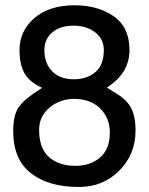

<svg xmlns="http://www.w3.org/2000/svg" viewBox="-20 -706 579 745"><path d="M266.6 -398.4Q317.4 -398.4 350.1 -426.3Q382.8 -454.1 382.8 -511.7Q382.8 -554.7 349.1 -580.6Q315.4 -606.4 265.6 -606.4Q213.9 -606.4 183.1 -580.6Q152.3 -554.7 152.3 -511.7Q152.3 -460 182.6 -429.2Q212.9 -398.4 266.6 -398.4ZM272.5 -62.5Q331.1 -62.5 368.7 -95.2Q406.2 -127.9 406.2 -191.4Q406.2 -248 368.7 -285.2Q331.1 -322.3 267.6 -322.3Q212.9 -322.3 172.4 -288.6Q131.8 -254.9 131.8 -202.1Q131.8 -129.9 170.4 -96.2Q209 -62.5 272.5 -62.5ZM505.9 -199.2Q505.9 -107.4 442.9 -43.9Q379.9 19.5 286.1 19.5Q168 19.5 99.6 -34.2Q31.2 -87.9 31.2 -197.3Q31.2 -262.7 55.2 -293.9Q79.1 -325.2 143.6 -365.2Q93.8 -387.7 74.7 -422.4Q55.7 -457 55.7 -511.7Q55.7 -585.9 113.3 -635.7Q170.9 -685.5 269.5 -685.5Q359.4 -685.5 420.9 -643.1Q482.4 -600.6 482.4 -511.2Q482.4 -421.9 394.5 -366.2Q414.1 -353.5 430.7 -343.8Q447.3 -334 461.4 -321.3Q475.6 -308.6 485.4 -293Q495.1 -277.3 500.5 -253.9Q505.9 -230.5 505.9 -199.2Z"/></svg>

Font: Druckschrift BY WOK
Style: Medium
Weight: 400
Version: Version 001.000